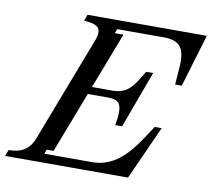

<svg xmlns="http://www.w3.org/2000/svg" viewBox="-143 -788 968 877"><g transform="rotate(10 341.0 -350.0)"><path d="M148.9 -61H117.2L109.9 -41H332Q392.1 -41 442.6 -75.7Q493.2 -110.4 542 -184.1L585 -249H617.2L504.9 0H-64.9L-54.2 -28.8L-30.8 -30.8Q36.6 -36.6 62 -105L250 -595.2Q262.7 -630.4 251.7 -647.7Q240.7 -665 204.1 -668.9L183.1 -670.9L193.8 -700.2H747.1L673.8 -456.1H643.1L648.9 -535.2Q654.8 -601.1 633.8 -630.1Q612.8 -659.2 557.1 -659.2H338.9L331.1 -639.2H371.1L271 -378.9H368.2Q404.8 -378.9 430.7 -396Q456.5 -413.1 481.9 -456.1L502.9 -490.2H535.2L438 -226.1H405.8L411.1 -259.8Q416.5 -306.6 404.3 -325.4Q392.1 -344.2 355 -344.2H257.8Z"/></g></svg>

Font: Redaction
Style: Italic
Weight: 400
Designer: Jeremy Mickel / Forest Young
Foundry: MCKL
Version: Version 2.001;hotconv 1.0.113;makeotfexe 2.5.65598 DEVELOPME